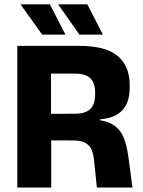

<svg xmlns="http://www.w3.org/2000/svg" viewBox="-20 -846 645 866"><path d="M417 0 404.5 -120.5Q401.5 -152.5 392 -172.8Q382.5 -193 363 -202.8Q343.5 -212.5 311 -212.5L166.5 -213V-332.5L317 -333Q366 -333 387.5 -354.5Q409 -376 409 -419V-429Q409 -471.5 387.8 -492.8Q366.5 -514 316.5 -514H165.5V-639H339Q456.5 -639 510.8 -593.5Q565 -548 565 -462.5V-449.5Q565 -385 532 -349Q499 -313 431.5 -308V-286L399.5 -307.5Q457.5 -303.5 489.5 -283.5Q521.5 -263.5 536.8 -227.8Q552 -192 559 -139L577.5 0ZM58 0V-639H210V-289.5L211 -231.5V0ZM205 -826.5 274.5 -691V-690H170L74 -824.5V-826.5ZM374 -826.5 443.5 -691V-690H338L243.5 -824.5V-826.5Z"/></svg>

Font: Anek Latin
Style: Bold
Weight: 700
Designer: Yesha Goshar
Foundry: Ek Type
Version: Version 1.003